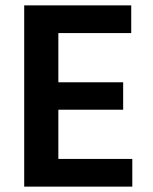

<svg xmlns="http://www.w3.org/2000/svg" viewBox="-20 -694 568 714"><path d="M472 0H70V-674H468V-571H197V-388H438V-286H197V-103H472Z"/></svg>

Font: Hind Kochi SemiBold
Style: Regular
Weight: 600
Designer: Dhruvi Tolia
Foundry: Indian Type Foundry
Version: Version 0.702;PS 1.0;hotconv 1.0.81;makeotf.lib2.5.63406